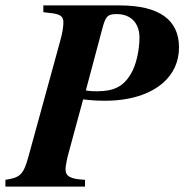

<svg xmlns="http://www.w3.org/2000/svg" viewBox="-48 -689 681 709"><path d="M112 -669V-644L145 -640C176 -636 186 -627 186 -607C186 -592 184 -572 173 -533L56 -107C38 -42 24 -33 -28 -25V0H266V-25C210 -28 194 -38 194 -65C194 -75 200 -106 205 -123L259 -322C294 -318 313 -317 340 -317C432 -317 506 -341 554 -383C592 -416 613 -461 613 -514C613 -615 541 -669 394 -669ZM330 -584C342 -628 348 -637 383 -637C436 -637 467 -603 467 -550C467 -507 456 -449 434 -414C407 -370 373 -352 311 -352C298 -352 286 -352 269 -355Z"/></svg>

Font: XITS
Style: Bold Italic
Weight: 700
Italic angle: -16.33°
Designer: MicroPress Inc., with final additions and corrections provided by Coen Hoffman, Elsevier (retired)
Version: Version 1.105